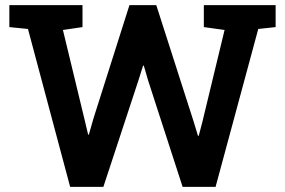

<svg xmlns="http://www.w3.org/2000/svg" viewBox="-20 -731 1115 751"><path d="M542.5 -474.1H539.6L520.5 -413.6L384.3 0H254.4L89.4 -617.7L16.6 -625V-710.9H302.7V-625L226.1 -613.8L309.6 -268.1L324.7 -204.6H327.6L345.7 -268.1L486.3 -710.9H591.3L737.3 -255.9L754.4 -199.7H757.3L772 -255.9L858.4 -613.8L777.3 -625V-710.9H1058.1V-625L990.2 -617.7L823.2 0H694.3L559.6 -415.5Z"/></svg>

Font: Battambang
Style: Bold
Weight: 700
Designer: Danh Hong
Version: Version 8.002; ttfautohint (v1.8.3)